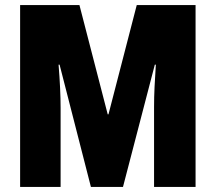

<svg xmlns="http://www.w3.org/2000/svg" viewBox="-20 -734 847 754"><path d="M337 0 214 -480H210Q214 -431 216 -388.5Q218 -346 218 -310V0H59V-714H292L403 -285H406L517 -714H748V0H585V-313Q585 -353 587 -393.5Q589 -434 592 -480H588L463 0Z"/></svg>

Font: Noto Sans Kannada ExtraCondensed Black
Style: Regular
Weight: 900
Width: 2
Designer: Jelle Bosma - Monotype Design Team
Foundry: Monotype Imaging Inc.
Version: Version 2.005; ttfautohint (v1.8.4.7-5d5b)